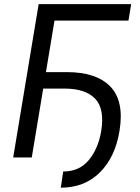

<svg xmlns="http://www.w3.org/2000/svg" viewBox="-20 -747 662 911"><path d="M602.3 -727.3 589.5 -649.1H238.6L130.7 0H42.6L163.4 -727.3ZM183.2 -326.7 196 -404.8H298.3Q437.9 -404.8 504.1 -335.8Q570.3 -266.7 546.9 -125Q526.6 -1.4 454 71Q381.4 143.5 268.5 143.5L279.8 66.8Q356.5 66.8 401.5 12.4Q446.4 -41.9 460.2 -125Q477.3 -230.5 431.5 -278.6Q385.7 -326.7 285.5 -326.7Z"/></svg>

Font: Inter UI
Style: Italic
Weight: 400
Italic angle: -9.39999°
Designer: Rasmus Andersson
Foundry: rsms
Version: 3.2;8d6f07862